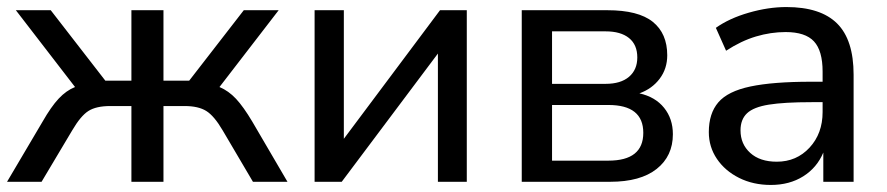

<svg xmlns="http://www.w3.org/2000/svg" viewBox="-21 -516 2519 545"><path d="M-1 0 100 -171Q124 -213 145.5 -236Q167 -259 192 -269L24 -487H123L278 -287H352V-487H443V-287H516L671 -487H770L602 -269Q628 -258 649 -235.5Q670 -213 695 -171L795 0H697L611 -146Q587 -187 564.5 -201Q542 -215 503 -215H443V0H352V-215H292Q252 -215 230 -201Q208 -187 184 -146L97 0Z M872 0V-487H955V-122L1228 -487H1304V0H1222V-364L949 0Z M1460 0V-487H1703Q1791 -487 1832 -454Q1873 -421 1873 -359Q1873 -321 1851.5 -292.5Q1830 -264 1794 -251Q1839 -241 1864 -210Q1889 -179 1889 -135Q1889 -73 1843 -36.5Q1797 0 1711 0ZM1546 -278H1698Q1741 -278 1764.5 -298Q1788 -318 1788 -353Q1788 -389 1764.5 -408Q1741 -427 1698 -427H1546ZM1546 -60H1706Q1805 -60 1805 -139Q1805 -218 1706 -218H1546Z M2167 9Q2117 9 2077 -11Q2037 -31 2014 -65Q1991 -99 1991 -141Q1991 -194 2018 -225.5Q2045 -257 2109 -270.5Q2173 -284 2281 -284H2314V-313Q2314 -372 2289.5 -398.5Q2265 -425 2209 -425Q2167 -425 2125 -412.5Q2083 -400 2040 -372L2011 -437Q2049 -464 2104.5 -480Q2160 -496 2211 -496Q2308 -496 2355 -449.5Q2402 -403 2402 -304V0H2316V-83Q2298 -40 2259 -15.5Q2220 9 2167 9ZM2184 -57Q2240 -57 2277 -97Q2314 -137 2314 -198V-226H2283Q2205 -226 2161.5 -219Q2118 -212 2099.5 -194.5Q2081 -177 2081 -146Q2081 -107 2108.5 -82Q2136 -57 2184 -57Z"/></svg>

Font: Nunito Sans Medium
Style: Regular
Weight: 500
Designer: Vernon Adams
Foundry: Vernon Adams
Version: Version 3.101; ttfautohint (v1.8.4.7-5d5b);gftools[0.9.27]